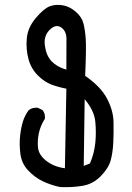

<svg xmlns="http://www.w3.org/2000/svg" viewBox="-20 -759 540 787"><path d="M226.6 7.8Q189.5 0 156.2 -15.6Q123 -31.2 95.7 -60.1Q68.4 -88.9 63.5 -128.9Q58.6 -168.9 62.5 -203.1Q66.4 -237.3 74.2 -261.7Q82 -286.1 97.7 -307.6Q113.3 -319.3 134.8 -317.4L154.3 -307.6Q166 -293.9 164.1 -272.5Q146.5 -245.1 139.6 -214.8Q132.8 -184.6 135.7 -154.3Q138.7 -124 169.9 -99.6Q201.2 -75.2 246.1 -69.3L252 -395.5Q220.7 -401.4 191.4 -412.1Q162.1 -422.9 134.8 -450.2Q107.4 -477.5 96.7 -517.1Q85.9 -556.6 89.8 -601.6Q93.8 -646.5 127 -685.5Q160.2 -724.6 184.6 -733.4Q209 -742.2 237.3 -737.3Q265.6 -732.4 290.5 -710.9Q315.4 -689.5 322.3 -662.1Q329.1 -634.8 331.5 -598.1Q334 -561.5 329.1 -448.2Q393.6 -403.3 418.9 -354.5Q444.3 -305.7 445.3 -259.8Q446.3 -213.9 444.3 -173.8Q442.4 -133.8 433.6 -101.6Q424.8 -69.3 392.6 -36.6Q360.4 -3.9 316.9 2.9Q273.4 9.8 226.6 7.8ZM348.6 -88.9Q366.2 -129.9 370.6 -172.9Q375 -215.8 370.6 -260.7Q366.2 -305.7 327.1 -352.5L323.2 -79.1ZM252 -473.6Q252.9 -567.4 252.4 -600.1Q252 -632.8 230 -647Q208 -661.1 183.1 -636.2Q158.2 -611.3 164.1 -570.8Q169.9 -530.3 191.9 -507.3Q213.9 -484.4 252 -473.6Z"/></svg>

Font: JasonHandwriting1
Style: Regular
Weight: 400
Version: Version 1.48.20